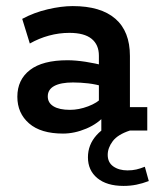

<svg xmlns="http://www.w3.org/2000/svg" viewBox="-20 -429 520 631"><path d="M187 10Q114 10 75.5 -23.5Q37 -57 37 -111Q37 -167 78.5 -199Q120 -231 202 -231Q228 -231 261 -226Q294 -221 322 -213L305 -202V-246Q305 -282 281 -301.5Q257 -321 208 -321Q174 -321 141 -312Q108 -303 78 -286L53 -367Q92 -388 137 -398.5Q182 -409 219 -409Q311 -409 359 -367.5Q407 -326 407 -245V-77H464V0H313V-65L328 -53Q303 -23 264 -6.5Q225 10 187 10ZM210 -68Q239 -68 269.5 -79.5Q300 -91 315 -108L305 -78V-172L322 -144Q296 -152 270 -155Q244 -158 220 -158Q180 -158 158.5 -146.5Q137 -135 137 -112Q137 -91 156 -79.5Q175 -68 210 -68ZM386 182Q331 182 300 156.5Q269 131 269 88Q269 47 297 15.5Q325 -16 376 -32L407 0Q367 13 350.5 35Q334 57 334 80Q334 105 352.5 118Q371 131 399 131Q415 131 428 128Q441 125 456 119L469 166Q448 174 428 178Q408 182 386 182Z"/></svg>

Font: Rokkitt SemiBold SemiBold
Style: Regular
Weight: 600
Version: Version 3.103